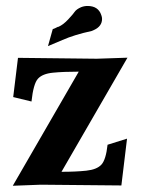

<svg xmlns="http://www.w3.org/2000/svg" viewBox="-20 -609 462 631"><path d="M378.9 0.5 114.3 -2Q103 -2 22 1.5L238.8 -373.5Q188.5 -373.5 154.1 -370.1Q119.6 -366.7 104.7 -350.3Q89.8 -334 83.5 -275.4L23.4 -290L39.1 -418.9L297.9 -416L398.9 -419.4L182.1 -44.4Q229.5 -44.4 263.9 -48.1Q298.3 -51.8 313.2 -67.9Q328.1 -84 333.5 -133.3L397.5 -153.3ZM137.7 -457.5 153.3 -513.2Q164.6 -517.6 167.2 -519.3Q169.9 -521 172.4 -521Q188 -527.8 204.3 -545.4Q220.7 -563 225.1 -569.8Q231 -578.6 246.6 -585.4Q256.8 -589.4 267.6 -589.4Q303.2 -589.4 313 -559.1Q315.4 -552.7 315.4 -546.9Q315.4 -522.5 288.6 -510.3L281.7 -507.3Q223.6 -494.6 185.1 -477.5Z"/></svg>

Font: Quaaykop
Style: Bold
Weight: 700
Designer: Tup Wanders
Foundry: Free font, DO NOT SELL
Version: Version 1.00;July 31, 2023;FontCreator 11.5.0.2430 64-bit